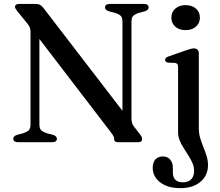

<svg xmlns="http://www.w3.org/2000/svg" viewBox="-20 -720 1115 972"><path d="M268 -17.5Q268 -9.5 262 -4.8Q256 0 243.5 0H72Q59.5 0 53.2 -4.8Q47 -9.5 47 -17.5Q47 -30.5 65.5 -37L95.5 -45Q118.5 -52.5 126.5 -61.5Q134.5 -70.5 134.5 -91V-557.5Q134.5 -572 130.5 -582Q126.5 -592 111.5 -609.5L67.5 -663.5Q61 -672 58.5 -676.5Q56 -681 56 -685.5Q56 -692.5 61.2 -696.2Q66.5 -700 75 -700H162.5Q174.5 -700 182.8 -695.5Q191 -691 200.5 -679L620 -133L600 -90.5V-609Q600 -629 592.5 -638.2Q585 -647.5 561.5 -655L530.5 -663Q511.5 -670 511.5 -682.5Q511.5 -691 517.8 -695.5Q524 -700 536 -700H708Q720 -700 726.2 -695.5Q732.5 -691 732.5 -682.5Q732.5 -669.5 714 -663L684 -655Q661.5 -648 653.5 -638.8Q645.5 -629.5 645.5 -609V-122.5Q645.5 -108 648.2 -98.8Q651 -89.5 657 -81L688 -41Q695.5 -31 697.5 -26Q699.5 -21 699.5 -16Q699.5 -8.5 694.5 -4.2Q689.5 0 679 0H577.5Q558 0 558 -15.5Q558 -23 555.2 -29.2Q552.5 -35.5 539.5 -52.5L144 -569L179.5 -595.5V-91Q179.5 -71 187.2 -62Q195 -53 218.5 -45L249.5 -37Q268 -30.5 268 -17.5ZM986.5 -70.5Q986.5 -44.5 993.5 -21Q1000.5 2.5 1009.8 25Q1019 47.5 1026 70Q1033 92.5 1033 116Q1033 168 995 200.2Q957 232.5 893.5 232.5Q848 232.5 816.8 218.5Q785.5 204.5 769.2 181.2Q753 158 753 130.5Q753 101.5 767 86.8Q781 72 805 72Q828 72 841.5 87.8Q855 103.5 855 129V152.5Q855 177 867.8 190Q880.5 203 905 203Q933 203 947.8 187.8Q962.5 172.5 962.5 144.5Q962.5 124 954.2 105.2Q946 86.5 934 67.8Q922 49 910 30Q898 11 889.8 -8.8Q881.5 -28.5 881.5 -50V-380Q881.5 -391 877.8 -395.8Q874 -400.5 865.5 -401.5L831.5 -403Q823.5 -404 819.8 -407.5Q816 -411 816 -417Q816 -423 820.2 -427.2Q824.5 -431.5 835 -435L919.5 -464.5Q935.5 -470 945 -472.5Q954.5 -475 961 -475Q974 -475 980.2 -468.2Q986.5 -461.5 986.5 -449.5ZM919.5 -567.5Q887 -567.5 867.2 -585.2Q847.5 -603 847.5 -631Q847.5 -659 867.5 -676.5Q887.5 -694 919.5 -694Q952 -694 972 -676.5Q992 -659 992 -631Q992 -603 972 -585.2Q952 -567.5 919.5 -567.5Z"/></svg>

Font: Fraunces 20pt
Style: Regular
Weight: 400
Version: Version 1.000;[b76b70a41]